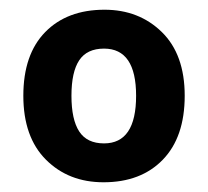

<svg xmlns="http://www.w3.org/2000/svg" viewBox="-20 -742 428 395"><path d="M360 -545Q360 -460 315 -413.5Q270 -367 193 -367Q121 -367 74.5 -413.5Q28 -460 28 -545Q28 -630 73 -676Q118 -722 195 -722Q266 -722 313 -676Q360 -630 360 -545ZM127 -545Q127 -496 143 -471.5Q159 -447 194 -447Q260 -447 260 -545Q260 -642 194 -642Q159 -642 143 -618Q127 -594 127 -545Z"/></svg>

Font: Noto Sans
Style: Bold
Weight: 700
Designer: Monotype Design Team
Foundry: Monotype Imaging Inc.
Version: Version 2.000;GOOG;noto-source:20170915:90ef993387c0; ttfaut